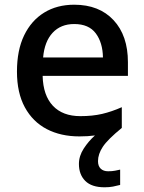

<svg xmlns="http://www.w3.org/2000/svg" viewBox="-20 -569 612 815"><path d="M396 115Q396 136 407.5 147Q419 158 439 158Q456 158 468.5 155.5Q481 153 490 151V216Q475 220 459.5 223Q444 226 424 226Q369 226 342 199Q315 172 315 127Q315 93 335.5 61.5Q356 30 383 6Q353 10 317 10Q238 10 178.5 -21Q119 -52 85.5 -113.5Q52 -175 52 -265Q52 -356 82.5 -419Q113 -482 167.5 -515.5Q222 -549 295 -549Q401 -549 462 -483.5Q523 -418 523 -305V-247H161Q163 -164 204.5 -120Q246 -76 321 -76Q373 -76 413.5 -85.5Q454 -95 497 -114V-26Q437 23 416.5 54Q396 85 396 115ZM295 -467Q238 -467 203.5 -430Q169 -393 163 -325H417Q416 -388 386.5 -427.5Q357 -467 295 -467Z"/></svg>

Font: Noto Sans Medium
Style: Regular
Weight: 500
Designer: Monotype Design Team
Foundry: Monotype Imaging Inc.
Version: Version 2.007